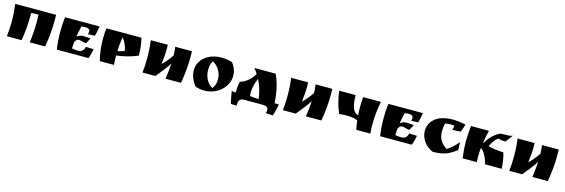

<svg xmlns="http://www.w3.org/2000/svg" viewBox="38 -1641 8460 2875"><g transform="rotate(15 4268.5 -204.0)"><path d="M46 -500C57 -415 64 -319 64 -225C64 -146 59 -69 50 0H278C300 -127 312 -259 312 -397V-429C337 -433 376 -435 407 -435H424C426 -398 427 -361 427 -324C427 -211 418 -99 404 0H643C666 -133 681 -271 681 -415C681 -442 679 -472 679 -500Z M818 -500C808 -429 804 -354 804 -280C804 -179 812 -81 824 0H1315C1334 -47 1345 -90 1355 -148L1235 -153C1219 -85 1184 -66 1130 -66H1121C1094 -66 1070 -70 1039 -76C1040 -108 1042 -141 1045 -174C1064 -216 1085 -227 1110 -227C1141 -227 1177 -206 1214 -206H1223L1270 -294C1263 -293 1256 -293 1249 -293C1218 -293 1185 -299 1155 -299C1120 -299 1082 -286 1056 -262C1065 -318 1077 -374 1090 -429C1112 -433 1132 -435 1150 -435C1197 -435 1222 -422 1222 -387C1222 -375 1220 -361 1214 -344C1255 -345 1280 -346 1322 -348C1334 -387 1347 -459 1354 -500Z M1705 -145C1816 -157 1938 -188 2034 -231C2032 -346 2023 -419 2002 -500H1460C1452 -448 1449 -393 1449 -338C1449 -218 1465 -97 1490 0H1710C1707 -41 1705 -83 1705 -125C1705 -132 1705 -138 1705 -145ZM1706 -214C1709 -287 1715 -360 1727 -434C1768 -386 1803 -313 1813 -246C1790 -233 1739 -218 1706 -214Z M2352 0C2415 -76 2490 -170 2536 -242C2531 -157 2521 -75 2510 0C2587 0 2673 0 2749 0C2772 -131 2787 -268 2787 -410C2787 -440 2786 -470 2785 -500C2697 -500 2613 -500 2526 -500C2532 -457 2536 -413 2537 -369C2497 -306 2439 -238 2394 -197C2405 -276 2412 -363 2412 -444C2412 -463 2412 -482 2411 -500C2323 -500 2235 -500 2147 -500C2159 -415 2165 -319 2165 -225C2165 -146 2161 -69 2152 0C2218 0 2285 0 2352 0Z M2974 -3C3021 13 3069 22 3112 22C3317 22 3478 -130 3478 -303C3478 -367 3456 -435 3406 -498C3350 -515 3294 -523 3241 -523C3031 -523 2885 -397 2885 -232C2885 -159 2913 -81 2974 -3ZM3126 -436C3219 -388 3271 -287 3271 -191C3271 -139 3256 -88 3224 -47C3140 -88 3091 -190 3091 -293C3091 -343 3101 -393 3126 -436Z M3515 -77C3521 -35 3541 72 3553 111C3594 113 3602 113 3643 114C3642 106 3642 99 3642 91C3642 35 3666 0 3726 0H4020C4071 0 4103 20 4103 62C4103 75 4100 91 4093 109L4203 115C4224 55 4237 -1 4249 -66L4181 -69C4174 -226 4141 -377 4083 -500H3752C3773 -476 3792 -450 3809 -423C3770 -345 3692 -272 3597 -244C3583 -198 3578 -138 3578 -73C3557 -74 3536 -75 3515 -77ZM3848 -356C3893 -269 3922 -173 3935 -66C3887 -67 3847 -70 3799 -77C3796 -95 3795 -113 3795 -131C3795 -206 3817 -283 3848 -356Z M4528 0C4591 -76 4666 -170 4712 -242C4707 -157 4697 -75 4686 0C4763 0 4849 0 4925 0C4948 -131 4963 -268 4963 -410C4963 -440 4962 -470 4961 -500C4873 -500 4789 -500 4702 -500C4708 -457 4712 -413 4713 -369C4673 -306 4615 -238 4570 -197C4581 -276 4588 -363 4588 -444C4588 -463 4588 -482 4587 -500C4499 -500 4411 -500 4323 -500C4335 -415 4341 -319 4341 -225C4341 -146 4337 -69 4328 0C4394 0 4461 0 4528 0Z M5436 -218C5359 -234 5323 -327 5323 -500H5068C5082 -381 5111 -268 5158 -163C5198 -168 5237 -170 5272 -170C5348 -170 5411 -159 5444 -138C5449 -92 5457 -45 5466 0H5685C5680 -48 5678 -97 5678 -146C5678 -262 5691 -380 5715 -500H5439C5434 -446 5432 -392 5432 -338C5432 -298 5433 -258 5436 -218Z M5830 -500C5820 -429 5816 -354 5816 -280C5816 -179 5824 -81 5836 0H6327C6346 -47 6357 -90 6367 -148L6247 -153C6231 -85 6196 -66 6142 -66H6133C6106 -66 6082 -70 6051 -76C6052 -108 6054 -141 6057 -174C6076 -216 6097 -227 6122 -227C6153 -227 6189 -206 6226 -206H6235L6282 -294C6275 -293 6268 -293 6261 -293C6230 -293 6197 -299 6167 -299C6132 -299 6094 -286 6068 -262C6077 -318 6089 -374 6102 -429C6124 -433 6144 -435 6162 -435C6209 -435 6234 -422 6234 -387C6234 -375 6232 -361 6226 -344C6267 -345 6292 -346 6334 -348C6346 -387 6359 -459 6366 -500Z M7025 -498C6948 -516 6881 -523 6820 -523C6573 -523 6461 -392 6461 -254C6461 -145 6530 -32 6654 21H6677C6848 21 6943 -43 7020 -103C7019 -149 7018 -188 7015 -225C6965 -163 6913 -115 6849 -73C6764 -124 6711 -194 6711 -311C6711 -347 6715 -388 6726 -434C6755 -441 6782 -445 6808 -445C6829 -445 6849 -443 6872 -439C6868 -418 6862 -393 6855 -373C6897 -373 6943 -375 6985 -379C6999 -412 7016 -463 7025 -498Z M7348 -292C7357 -359 7372 -429 7389 -500H7111C7103 -420 7096 -340 7096 -261C7096 -173 7104 -85 7115 0H7335C7333 -27 7332 -54 7332 -82C7332 -128 7335 -175 7339 -222C7389 -191 7440 -98 7462 0H7721C7716 -80 7703 -187 7680 -244C7585 -248 7512 -259 7444 -276C7471 -337 7502 -383 7553 -425C7586 -414 7618 -409 7652 -409H7668C7698 -444 7726 -482 7753 -522C7724 -508 7691 -507 7658 -507H7625C7603 -507 7581 -506 7560 -502C7463 -453 7403 -382 7348 -292Z M8038 0C8101 -76 8176 -170 8222 -242C8217 -157 8207 -75 8196 0C8273 0 8359 0 8435 0C8458 -131 8473 -268 8473 -410C8473 -440 8472 -470 8471 -500C8383 -500 8299 -500 8212 -500C8218 -457 8222 -413 8223 -369C8183 -306 8125 -238 8080 -197C8091 -276 8098 -363 8098 -444C8098 -463 8098 -482 8097 -500C8009 -500 7921 -500 7833 -500C7845 -415 7851 -319 7851 -225C7851 -146 7847 -69 7838 0C7904 0 7971 0 8038 0Z"/></g></svg>

Font: Ruslan Display
Style: Regular
Weight: 400
Designer: Denis Masharov, Vladimir Rabdu
Foundry: Denis Masharov, Vladimir Rabdu
Version: Version 1.001